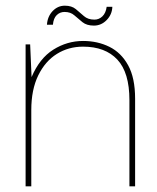

<svg xmlns="http://www.w3.org/2000/svg" viewBox="-20 -655 553 675"><path d="M70 0V-499H86L91 -384Q119 -450 167.5 -480.5Q216 -511 272 -511Q323 -511 364.5 -490.5Q406 -470 430.5 -425.5Q455 -381 455 -308V0H435V-303Q435 -400 392.5 -445.5Q350 -491 272 -491Q221 -491 180 -465.5Q139 -440 114.5 -390Q90 -340 90 -268V0ZM310 -565Q285 -565 270 -577Q255 -589 241.5 -601Q228 -613 207 -613Q191 -613 179.5 -602Q168 -591 166 -568H145Q147 -597 165 -616Q183 -635 208 -635Q232 -635 246.5 -623Q261 -611 275 -598.5Q289 -586 312 -586Q328 -586 340 -597.5Q352 -609 355 -631H375Q374 -604 355 -584.5Q336 -565 310 -565Z"/></svg>

Font: DM Sans 20pt Thin
Style: Regular
Weight: 250
Version: Version 4.004;gftools[0.9.30]